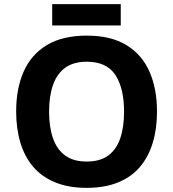

<svg xmlns="http://www.w3.org/2000/svg" viewBox="-20 -963 836 927"><path d="M738 -424Q738 -341 717.5 -273.5Q697 -206 655.5 -157Q614 -108 549.5 -82Q485 -56 398 -56Q311 -56 246.5 -82.5Q182 -109 140.5 -157.5Q99 -206 78.5 -274Q58 -342 58 -425Q58 -536 94.5 -618Q131 -700 206.5 -745.5Q282 -791 399 -791Q515 -791 590 -745.5Q665 -700 701.5 -617.5Q738 -535 738 -424ZM217 -424Q217 -349 236 -295Q255 -241 295 -212Q335 -183 398 -183Q463 -183 502.5 -212Q542 -241 560.5 -295Q579 -349 579 -424Q579 -537 537 -601Q495 -665 399 -665Q335 -665 295 -636Q255 -607 236 -553Q217 -499 217 -424ZM563 -943V-840H232V-943Z"/></svg>

Font: Noto Sans Malayalam UI
Style: Regular
Weight: 400
Designer: Jelle Bosma - Monotype Design Team
Foundry: Monotype Imaging Inc.
Version: Version 2.104